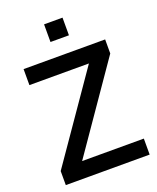

<svg xmlns="http://www.w3.org/2000/svg" viewBox="-166 -1021 916 1118"><g transform="rotate(-20 292.0 -461.5)"><path d="M564 0V-99.1H181.6L549.8 -631.8V-718.8H44.4V-619.6H413.1L44.4 -86.9V0ZM359.9 -813.5V-922.9H245.6V-813.5Z"/></g></svg>

Font: Winston Medium
Style: Regular
Weight: 500
Designer: Vernon Adams, Kim Jin-seong, David Berlow, Cristiano Sobral
Foundry: The Winston Project Authors
Version: Version 3.004